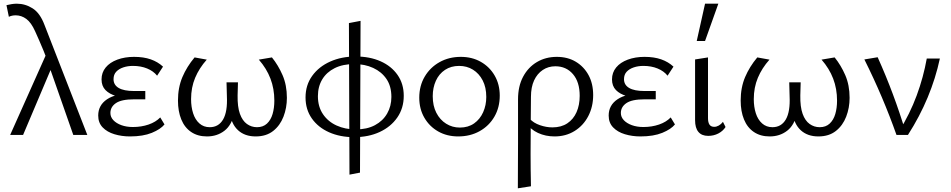

<svg xmlns="http://www.w3.org/2000/svg" viewBox="-20 -731 5149 1040"><path d="M377 0 239 -394Q228 -427 216 -456Q204 -485 192.5 -511.5Q181 -538 170 -562Q149 -609 122.5 -628.5Q96 -648 65 -648Q55 -648 45.5 -646Q36 -644 28 -640L15 -703Q28 -706 42 -708.5Q56 -711 71 -711Q117 -711 157 -685.5Q197 -660 221 -596L453 0ZM35 0 236 -450 265 -378 105 0Z M684 8Q639 8 599.5 -4Q560 -16 536 -41Q512 -66 512 -105Q512 -161 559.5 -193Q607 -225 696 -225V-200Q648 -200 610.5 -210.5Q573 -221 551.5 -243Q530 -265 530 -301Q530 -338 552.5 -365.5Q575 -393 615.5 -408Q656 -423 706 -423Q758 -423 796.5 -409.5Q835 -396 863 -370L831 -321Q811 -346 777 -360Q743 -374 700 -374Q672 -374 648 -366Q624 -358 609.5 -342.5Q595 -327 595 -302Q595 -271 623 -254.5Q651 -238 706 -238H767V-193H706Q638 -193 608 -172.5Q578 -152 578 -119Q578 -97 594 -80Q610 -63 637.5 -53Q665 -43 700 -43Q746 -43 785 -56.5Q824 -70 848 -95L871 -57Q850 -31 802.5 -11.5Q755 8 684 8Z M1101 8Q1051 8 1015.5 -16Q980 -40 962 -84Q944 -128 944 -186Q944 -257 968 -313.5Q992 -370 1034 -420L1100 -408Q1059 -362 1037 -309.5Q1015 -257 1015 -194Q1015 -152 1026 -117.5Q1037 -83 1060 -62.5Q1083 -42 1116 -42Q1164 -42 1188.5 -84Q1213 -126 1209 -210L1207 -285H1269L1267 -214Q1266 -152 1279.5 -114.5Q1293 -77 1317.5 -59.5Q1342 -42 1372 -42Q1405 -42 1426 -61.5Q1447 -81 1456.5 -113.5Q1466 -146 1466 -186Q1466 -250 1445 -305Q1424 -360 1382 -408L1453 -420Q1487 -378 1510.5 -324Q1534 -270 1534 -201Q1534 -147 1515.5 -99Q1497 -51 1459.5 -21.5Q1422 8 1365 8Q1306 8 1269.5 -25.5Q1233 -59 1225 -121H1250Q1236 -54 1196 -23Q1156 8 1101 8Z M1898 12Q1822 12 1762.5 -14.5Q1703 -41 1669 -89.5Q1635 -138 1635 -203Q1635 -270 1671 -320Q1707 -370 1768.5 -397.5Q1830 -425 1907 -425Q1983 -425 2041.5 -399Q2100 -373 2133.5 -325Q2167 -277 2167 -212Q2167 -145 2132 -94.5Q2097 -44 2036.5 -16Q1976 12 1898 12ZM1873 215 1870 -606 1933 -618 1930 204ZM1907 -30Q1968 -30 2011 -53Q2054 -76 2077 -116Q2100 -156 2100 -206Q2100 -264 2073.5 -303Q2047 -342 2001.5 -363Q1956 -384 1899 -384Q1837 -384 1793 -362Q1749 -340 1725.5 -301Q1702 -262 1702 -210Q1702 -153 1729.5 -112.5Q1757 -72 1803.5 -51Q1850 -30 1907 -30Z M2462 8Q2401 8 2353.5 -19Q2306 -46 2278.5 -93.5Q2251 -141 2251 -202Q2251 -266 2280.5 -316Q2310 -366 2361 -394.5Q2412 -423 2476 -423Q2537 -423 2584.5 -396Q2632 -369 2659.5 -321.5Q2687 -274 2687 -213Q2687 -149 2658 -99Q2629 -49 2578 -20.5Q2527 8 2462 8ZM2471 -40Q2516 -40 2548 -62.5Q2580 -85 2597 -123Q2614 -161 2614 -206Q2614 -258 2594.5 -295.5Q2575 -333 2542 -353.5Q2509 -374 2467 -374Q2423 -374 2390.5 -352.5Q2358 -331 2341 -293.5Q2324 -256 2324 -210Q2324 -158 2343.5 -120Q2363 -82 2396.5 -61Q2430 -40 2471 -40Z M2785 289Q2785 227 2785.5 165.5Q2786 104 2786 44Q2786 -16 2786 -76Q2786 -136 2786 -193Q2786 -264 2813.5 -315.5Q2841 -367 2888.5 -395Q2936 -423 2996 -423Q3055 -423 3099 -396.5Q3143 -370 3168 -324Q3193 -278 3193 -216Q3193 -153 3166.5 -102Q3140 -51 3092.5 -21.5Q3045 8 2984 8Q2935 8 2894 -11Q2853 -30 2831 -65L2850 -87Q2870 -65 2904.5 -53Q2939 -41 2972 -41Q3020 -41 3053 -63Q3086 -85 3103 -123.5Q3120 -162 3120 -212Q3120 -287 3083.5 -329.5Q3047 -372 2988 -372Q2950 -372 2920 -352Q2890 -332 2873 -295.5Q2856 -259 2856 -206Q2855 -142 2855 -88.5Q2855 -35 2854.5 12Q2854 59 2854 102.5Q2854 146 2854.5 189Q2855 232 2856 278Z M3449 8Q3404 8 3364.5 -4Q3325 -16 3301 -41Q3277 -66 3277 -105Q3277 -161 3324.5 -193Q3372 -225 3461 -225V-200Q3413 -200 3375.5 -210.5Q3338 -221 3316.5 -243Q3295 -265 3295 -301Q3295 -338 3317.5 -365.5Q3340 -393 3380.5 -408Q3421 -423 3471 -423Q3523 -423 3561.5 -409.5Q3600 -396 3628 -370L3596 -321Q3576 -346 3542 -360Q3508 -374 3465 -374Q3437 -374 3413 -366Q3389 -358 3374.5 -342.5Q3360 -327 3360 -302Q3360 -271 3388 -254.5Q3416 -238 3471 -238H3532V-193H3471Q3403 -193 3373 -172.5Q3343 -152 3343 -119Q3343 -97 3359 -80Q3375 -63 3402.5 -53Q3430 -43 3465 -43Q3511 -43 3550 -56.5Q3589 -70 3613 -95L3636 -57Q3615 -31 3567.5 -11.5Q3520 8 3449 8Z M3816 5Q3781 5 3763 -16.5Q3745 -38 3745 -80V-409L3815 -420V-91Q3815 -68 3823 -56Q3831 -44 3849 -44Q3861 -44 3873.5 -51Q3886 -58 3896 -71L3910 -43Q3896 -21 3871 -8Q3846 5 3816 5ZM3754 -509 3799 -711H3871L3799 -509Z M4149 8Q4099 8 4063.5 -16Q4028 -40 4010 -84Q3992 -128 3992 -186Q3992 -257 4016 -313.5Q4040 -370 4082 -420L4148 -408Q4107 -362 4085 -309.5Q4063 -257 4063 -194Q4063 -152 4074 -117.5Q4085 -83 4108 -62.5Q4131 -42 4164 -42Q4212 -42 4236.5 -84Q4261 -126 4257 -210L4255 -285H4317L4315 -214Q4314 -152 4327.5 -114.5Q4341 -77 4365.5 -59.5Q4390 -42 4420 -42Q4453 -42 4474 -61.5Q4495 -81 4504.5 -113.5Q4514 -146 4514 -186Q4514 -250 4493 -305Q4472 -360 4430 -408L4501 -420Q4535 -378 4558.5 -324Q4582 -270 4582 -201Q4582 -147 4563.5 -99Q4545 -51 4507.5 -21.5Q4470 8 4413 8Q4354 8 4317.5 -25.5Q4281 -59 4273 -121H4298Q4284 -54 4244 -23Q4204 8 4149 8Z M4836 0Q4800 -102 4756.5 -204.5Q4713 -307 4662 -409L4734 -421Q4779 -321 4816.5 -220.5Q4854 -120 4884 -20H4850Q4909 -115 4945.5 -214Q4982 -313 5000 -414H5071Q5048 -307 5005 -203.5Q4962 -100 4898 0Z"/></svg>

Font: Ysabeau Office
Style: Regular
Weight: 400
Designer: Christian Thalmann (Catharsis Fonts)
Version: Version 2.001;gftools[0.9.30]; featfreeze: tnum,lnum,ss02